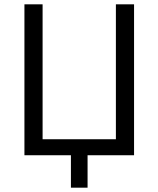

<svg xmlns="http://www.w3.org/2000/svg" viewBox="-20 -718 733 888"><path d="M308 150H385V0H600V-698H516V-74H177V-698H93V0H308Z"/></svg>

Font: LVC Sans
Style: Regular
Weight: 400
Designer: Mike Abbink, Paul van der Laan, Pieter van Rosmalen
Foundry: Bold Monday
Version: Version 3.0